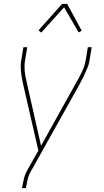

<svg xmlns="http://www.w3.org/2000/svg" viewBox="-20 -766 540 1001"><path d="M95 215 96 208Q100 185 105.5 163Q111 141 123 120L180 19L103 -316Q97 -342 92.5 -368.5Q88 -395 88 -423Q88 -429 88.5 -435Q89 -441 90 -447L102 -520H122L110 -447Q109 -441 108.5 -435Q108 -429 108 -424Q107 -397 112 -371Q117 -345 123 -320L194 -6L371 -324Q380 -339 388 -354Q396 -369 403.5 -384Q411 -399 417 -415Q423 -431 426 -447L438 -520H458L446 -447Q443 -429 436 -412.5Q429 -396 421.5 -380Q414 -364 406 -348Q398 -332 389 -316L140 129Q129 148 124.5 168Q120 188 116 208L115 215ZM195 -596 181 -608 304 -746H330L406 -606L390 -597L314 -728Z"/></svg>

Font: Iosevka Term Curly Th Obl
Style: Regular
Weight: 100
Italic angle: -9°
Designer: Belleve Invis
Foundry: Belleve Invis
Version: Version 32.3.0